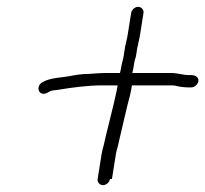

<svg xmlns="http://www.w3.org/2000/svg" viewBox="-20 -557 599 560"><path d="M306.5 -35 318.1 -108C319.1 -114 320.9 -121.3 323.6 -130L330 -158C336.5 -186.2 344.8 -220.2 351.4 -249L359 -278C361.3 -288 363 -297 364.3 -305L364.8 -308H480.8C484.1 -308 487.7 -307.7 491.6 -307C503 -303.7 518.2 -302 531.8 -302H537.8C547.1 -302 557.2 -310.8 558.7 -320C560.1 -329.2 552.8 -338 537.8 -338H530.8C513.9 -338 497.5 -344 480.8 -344H365.8C367.3 -349.3 368.5 -354.8 369.4 -360.5L371.9 -376C372.9 -382.8 375.9 -388.7 376.7 -394C378 -402 379.2 -410 380.5 -418C381.9 -422.7 383.2 -428.7 384.4 -436C386.1 -442.7 387.5 -449.3 388.5 -456L398.5 -519C400 -528.5 392.5 -537 382.9 -537C373.2 -537 364 -528.5 362.5 -519L352.5 -456C351.5 -449.3 350.1 -443 348.5 -437C347.6 -431 346.4 -426 345.1 -422C343.7 -412.7 342.2 -403.3 340.7 -394C339.1 -383.8 335.2 -371.9 333.5 -361C332.5 -355 331.3 -349.3 329.8 -344H284.8C264.3 -344 245 -341 225.3 -341C214.5 -340.3 204 -339 193.7 -337C161.3 -329.8 127.9 -331.7 103.5 -317C88 -308.9 89.2 -287.8 102.8 -284C114.4 -280.8 122.2 -291 132.7 -293L149 -295C188.7 -301.5 233.9 -308 279.1 -308H323.1C322.9 -306.7 322.7 -305.3 322.4 -304C321.4 -297.3 319.8 -289.7 317.8 -281L311.2 -252C305.1 -225 295.2 -188.9 288.8 -161L282.4 -133C279.6 -123.7 277.6 -115.3 276.4 -108L264.8 -35C263.3 -25.5 270.9 -17 280.5 -17C290.2 -17 299.3 -25.5 300.8 -35Z"/></svg>

Font: CiSf OpenHand
Style: Obl
Weight: 400
Foundry: Cannot Into Space Fonts
Version: Version 0.7892